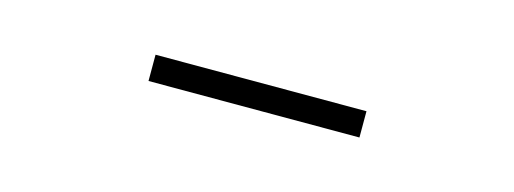

<svg xmlns="http://www.w3.org/2000/svg" viewBox="-19 -802 624 233"><g transform="rotate(15 293.0 -685.5)"><path d="M161 -669V-702H426V-669Z"/></g></svg>

Font: Noto Sans TC
Style: Regular
Weight: 100
Designer: Ryoko NISHIZUKA 西塚涼子 (kana, bopomofo & ideographs); Paul D. Hunt (Latin, Greek & Cyrillic); Sandoll Communications 산돌커뮤니
Foundry: Adobe
Version: Version 2.004;hotconv 1.0.118;makeotfexe 2.5.65603